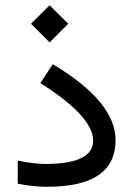

<svg xmlns="http://www.w3.org/2000/svg" viewBox="-20 -716 510 735"><path d="M98.6 -625 169.9 -695.8 241.2 -625 169.9 -553.7ZM47.9 -101.1Q110.4 -88.4 154.8 -88.4Q336.4 -88.4 336.4 -177.7Q336.4 -270.5 134.3 -397.9L182.1 -470.2Q422.4 -326.7 422.4 -179.2Q422.4 -1 161.1 -1Q130.4 -1 102.1 -4.2Q73.7 -7.3 47.9 -12.7Z"/></svg>

Font: Vazir FD-UI
Style: Regular-FD-UI
Weight: 400
Designer: Saber Rastikerdar
Foundry: Saber Rastikerdar
Version: Version 30.1.0